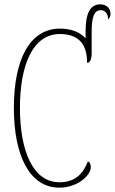

<svg xmlns="http://www.w3.org/2000/svg" viewBox="-20 -856 530 886"><path d="M254 10C339 10 399 -48 399 -84C399 -99 394 -107 386 -112C364 -55 328 -15 254 -15C131 -15 72 -162 72 -358C72 -553 130 -699 256 -699C345 -699 382 -650 382 -566C395 -566 403 -582 403 -612V-711C403 -780 416 -809 445 -809C465 -809 479 -793 479 -766C485 -772 490 -780 490 -791C490 -820 469 -836 443 -836C394 -836 375 -791 375 -711V-679C350 -707 309 -724 257 -724C118 -724 44 -583 44 -358C44 -137 117 10 254 10Z"/></svg>

Font: Noto Serif ExtraCondensed Thin
Style: Regular
Weight: 100
Width: 2
Designer: Monotype Design Team
Foundry: Monotype Imaging Inc.
Version: Version 2.013